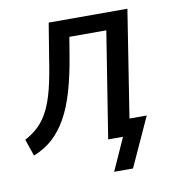

<svg xmlns="http://www.w3.org/2000/svg" viewBox="-80 -557 691 752"><g transform="rotate(-10 265.5 -181.0)"><path d="M314 129 372 0H319L329 -66H478L389 129ZM16 12 -7 -55Q25 -72 48.5 -95Q72 -118 89 -152.5Q106 -187 118 -235.5Q130 -284 140 -351L163 -491H476L399 0H313L380 -422H233L221 -350Q208 -271 190.5 -211Q173 -151 149 -108Q125 -65 93 -35.5Q61 -6 16 12Z"/></g></svg>

Font: Nunito Sans 10pt Condensed Medium
Style: Italic
Weight: 500
Width: 3
Italic angle: -9°
Designer: Vernon Adams
Foundry: Vernon Adams
Version: Version 3.101;gftools[0.9.27]